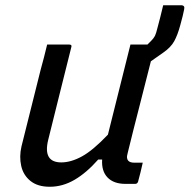

<svg xmlns="http://www.w3.org/2000/svg" viewBox="-20 -702 724 733"><path d="M160 -532H244Q256 -532 252 -521Q230 -433 208 -345Q186 -257 164 -168Q143 -82 214 -82Q251 -82 293 -105Q335 -128 392 -188Q412 -270 433 -352Q454 -434 478 -532H543Q546 -535 549.5 -538.5Q553 -542 557 -546Q567 -556 571.5 -565Q576 -574 581 -595Q585 -609 591.5 -635Q598 -661 603 -682H671Q687 -682 683 -666Q682 -660 677.5 -641Q673 -622 668 -605Q658 -568 645 -544.5Q632 -521 603 -501Q576 -482 556 -468Q534 -380 511 -291Q488 -202 468 -120Q464 -106 465 -99Q466 -92 470 -88Q477 -81 492 -81H525Q521 -64 516.5 -44.5Q512 -25 507 -8Q504 0 496 0H459Q414 0 390.5 -24.5Q367 -49 370 -93H355Q310 -42 264.5 -15.5Q219 11 170 11Q124 11 96.5 -11Q69 -33 61 -68.5Q53 -104 62 -143Q80 -216 98.5 -289Q117 -362 135 -435Q142 -459 148 -483.5Q154 -508 160 -532Z"/></svg>

Font: Recursive Mn Lnr St
Style: Italic
Weight: 400
Italic angle: -15°
Monospace: yes
Version: Version 1.079;hotconv 1.0.112;makeotfexe 2.5.65598; ttfautoh